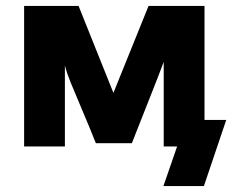

<svg xmlns="http://www.w3.org/2000/svg" viewBox="-20 -492 822 645"><path d="M61 0V-472H244L361 -180L479 -472H667V-89H740L665 133H529L575 0H530V-227V-284L509 -229L423 -11H302Q281 -64 256 -122.5Q231 -181 217.5 -214.5Q204 -248 198 -272V0Z"/></svg>

Font: Coval
Style: Black
Weight: 1000
Foundry: Context Ltd
Version: Version 001.000